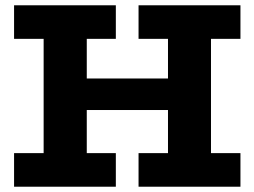

<svg xmlns="http://www.w3.org/2000/svg" viewBox="-20 -706 962 726"><path d="M889.2 -559.1H777.8V-127H889.2V0H503.9V-127H615.2V-290H308.1V-127H418V0H33.2V-127H145V-559.1H33.2V-686H418V-559.1H308.1V-409.2H615.2V-559.1H503.9V-686H889.2Z"/></svg>

Font: BioRhyme ExtraBold
Style: Regular
Weight: 800
Designer: Aoife Mooney
Foundry: Aoife Mooney Type
Version: Version 1.500;PS 001.500;hotconv 1.0.88;makeotf.lib2.5.64775